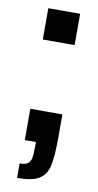

<svg xmlns="http://www.w3.org/2000/svg" viewBox="-79 -547 375 731"><g transform="rotate(10 109.0 -181.5)"><path d="M47 -510H170V-389H47ZM89 15V0H46V-121H170V-31Q170 43 161.5 79Q153 115 126 131Q99 147 42 147V91Q63 91 73 84Q83 77 86 62Q89 47 89 15Z"/></g></svg>

Font: Saira ExtraCondensed
Style: Bold
Weight: 700
Width: 2
Designer: Hector Gatti with collaboration of the Omnibus-Type team
Foundry: Omnibus-Type
Version: Version 0.072; ttfautohint (v1.8)